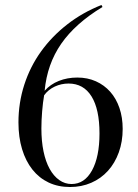

<svg xmlns="http://www.w3.org/2000/svg" viewBox="-20 -734 552 770"><path d="M261 16Q213 16 175 -2Q137 -20 110 -54Q83 -88 68.5 -136Q54 -184 54 -243Q54 -322 77.5 -394.5Q101 -467 144.5 -527.5Q188 -588 249.5 -636Q311 -684 387 -714L391 -706Q282 -640 225.5 -558.5Q169 -477 159 -370Q182 -396 216 -409.5Q250 -423 290 -423Q331 -423 364.5 -408Q398 -393 422 -366Q446 -339 459 -301Q472 -263 472 -217Q472 -166 456.5 -123Q441 -80 413 -49Q385 -18 346 -1Q307 16 261 16ZM267 4Q319 4 349 -50.5Q379 -105 379 -199Q379 -296 347 -347.5Q315 -399 255 -399Q226 -399 200 -387Q174 -375 157 -352Q152 -324 149 -287.5Q146 -251 146 -219Q146 -168 154.5 -127Q163 -86 179 -57Q195 -28 217.5 -12Q240 4 267 4Z"/></svg>

Font: Libre Caslon Display
Style: Regular
Weight: 400
Designer: Pablo Impallari, Rodrigo Fuenzalida
Foundry: Pablo Impallari, Rodrigo Fuenzalida
Version: Version 1.002; ttfautohint (v1.5)